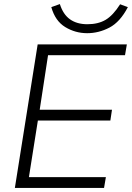

<svg xmlns="http://www.w3.org/2000/svg" viewBox="-20 -923 648 943"><path d="M53 0 165 -705H603L594 -652H216L175 -384H530L522 -331H166L122 -53H500L491 0ZM408 -760Q350 -760 300.5 -790Q251 -820 232 -888L274 -903Q290 -852 324 -828Q358 -804 409 -804Q462 -804 498.5 -825.5Q535 -847 570 -902L608 -888Q570 -815 517.5 -787.5Q465 -760 408 -760Z"/></svg>

Font: Mulish Light
Style: Italic
Weight: 300
Italic angle: -9°
Designer: Vernon Adams
Foundry: Vernon Adams
Version: Version 3.603; ttfautohint (v1.8.3)